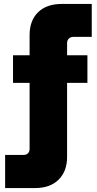

<svg xmlns="http://www.w3.org/2000/svg" viewBox="-20 -750 490 973"><path d="M6 203V35H100Q114 35 122 26.5Q130 18 130 5V-330H46V-470H130V-572Q130 -646 173 -688Q216 -730 293 -730H445V-563H351Q338 -563 329 -554.5Q320 -546 320 -532V-470H423V-330H320V45Q320 118 277 160.5Q234 203 158 203Z"/></svg>

Font: MuseoModerno Black
Style: Regular
Weight: 900
Designer: Pablo Cosgaya, Héctor Gatti, Marcela Romero, and the Authors of The MuseoModerno Project.
Foundry: Omnibus-Type Team
Version: Version 1.001